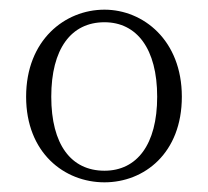

<svg xmlns="http://www.w3.org/2000/svg" viewBox="-20 -831 430 397"><path d="M196 -785C263 -785 305 -730 305 -631C305 -532 263 -478 196 -478C127 -478 86 -532 86 -631C86 -730 127 -785 196 -785ZM196 -811C114 -811 34 -748 34 -631C34 -515 113 -454 196 -454C278 -454 356 -514 356 -631C356 -748 276 -811 196 -811Z"/></svg>

Font: Noto Serif CJK KR ExtraLight
Style: Regular
Weight: 250
Designer: Ryoko NISHIZUKA 西塚涼子 (kana & ideographs); Frank Grießhammer (Latin, Greek & Cyrillic); Wenlong ZHANG 张文龙 (bopomofo); San
Foundry: Adobe Systems Incorporated
Version: Version 1.000;PS 1;hotconv 16.6.53;makeotf.lib2.5.65590